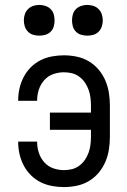

<svg xmlns="http://www.w3.org/2000/svg" viewBox="-20 -753 515 781"><path d="M240 8Q216 8 191.5 3.5Q167 -1 145 -12Q123 -23 105.5 -40.5Q88 -58 76.5 -80Q65 -102 59.5 -126Q54 -150 54 -175V-177H131V-176Q131 -153 138 -131.5Q145 -110 160 -93Q175 -76 196.5 -68.5Q218 -61 240 -61Q257 -61 273 -65Q289 -69 302.5 -79Q316 -89 325.5 -103Q335 -117 340.5 -132.5Q346 -148 348 -164.5Q350 -181 350 -197V-225H183V-295H350V-323Q350 -339 348 -355.5Q346 -372 340.5 -387.5Q335 -403 325.5 -417Q316 -431 302.5 -441Q289 -451 273 -455Q257 -459 240 -459Q218 -459 196.5 -451.5Q175 -444 160 -427Q145 -410 138 -388.5Q131 -367 131 -344V-343H54V-345Q54 -370 59.5 -394Q65 -418 76.5 -440Q88 -462 105.5 -479.5Q123 -497 145 -508Q167 -519 191.5 -523.5Q216 -528 240 -528Q266 -528 292.5 -522.5Q319 -517 341.5 -503.5Q364 -490 381 -470Q398 -450 408.5 -425.5Q419 -401 423 -375Q427 -349 427 -323V-197Q427 -171 423 -145Q419 -119 408.5 -94.5Q398 -70 381 -50Q364 -30 341.5 -16.5Q319 -3 292.5 2.5Q266 8 240 8ZM335 -608Q323 -608 310.5 -611.5Q298 -615 289 -624Q280 -633 276.5 -645Q273 -657 273 -670Q273 -683 276.5 -695Q280 -707 289 -716Q298 -725 310.5 -729Q323 -733 335 -733Q348 -733 360 -729Q372 -725 381 -716Q390 -707 394 -695Q398 -683 398 -670Q398 -657 394 -645Q390 -633 381 -624Q372 -615 360 -611.5Q348 -608 335 -608ZM140 -608Q127 -608 115 -611.5Q103 -615 94 -624Q85 -633 81 -645Q77 -657 77 -670Q77 -683 81 -695Q85 -707 94 -716Q103 -725 115 -729Q127 -733 140 -733Q152 -733 164.5 -729Q177 -725 186 -716Q195 -707 198.5 -695Q202 -683 202 -670Q202 -657 198.5 -645Q195 -633 186 -624Q177 -615 164.5 -611.5Q152 -608 140 -608Z"/></svg>

Font: Iosevka QP
Style: Regular
Weight: 400
Designer: Belleve Invis
Foundry: Belleve Invis
Version: Version 20.0.0; ttfautohint (v1.8.4)